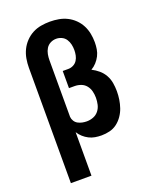

<svg xmlns="http://www.w3.org/2000/svg" viewBox="-171 -842 943 1157"><g transform="rotate(-20 300.0 -264.0)"><path d="M79 215V-525Q79 -554 84 -582.5Q89 -611 101.5 -637Q114 -663 134.5 -684.5Q155 -706 180.5 -719.5Q206 -733 234.5 -738Q263 -743 292 -743Q321 -743 349 -738Q377 -733 402 -720.5Q427 -708 447.5 -688Q468 -668 481 -643Q494 -618 499.5 -590Q505 -562 505 -534Q505 -512 501.5 -490Q498 -468 488 -448.5Q478 -429 463 -412.5Q448 -396 429 -385Q453 -373 473.5 -355.5Q494 -338 507 -314.5Q520 -291 524.5 -264.5Q529 -238 529 -211Q529 -184 525 -158Q521 -132 512.5 -107Q504 -82 488.5 -59.5Q473 -37 452 -21Q431 -5 405 1.5Q379 8 352 8Q331 8 310.5 4.5Q290 1 271.5 -8.5Q253 -18 237.5 -32Q222 -46 211 -64V215ZM297 -102Q319 -102 339.5 -110Q360 -118 373.5 -135Q387 -152 392 -173.5Q397 -195 397 -217Q397 -238 392 -258.5Q387 -279 374 -295.5Q361 -312 341 -319.5Q321 -327 300 -327H264V-437H300Q317 -437 332.5 -445Q348 -453 357 -467Q366 -481 369.5 -498Q373 -515 373 -532Q373 -550 369 -568Q365 -586 355 -601.5Q345 -617 328 -625Q311 -633 293 -633Q273 -633 255.5 -624Q238 -615 228 -598.5Q218 -582 214.5 -563Q211 -544 211 -525V-162Q212 -148 220 -135Q228 -122 241 -115Q254 -108 268.5 -105Q283 -102 297 -102Z"/></g></svg>

Font: Iosevka Aile Extrabold
Style: Regular
Weight: 800
Designer: Belleve Invis
Foundry: Belleve Invis
Version: Version 27.3.5; ttfautohint (v1.8.4)